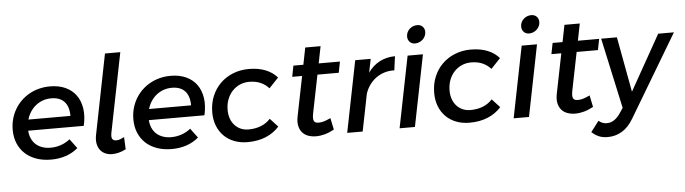

<svg xmlns="http://www.w3.org/2000/svg" viewBox="-54 -986 5076 1422"><g transform="rotate(-5 2484.5 -275.5)"><path d="M292.5 6Q232 6 183 -11.2Q134 -28.5 99.5 -60.5Q65 -92.5 46.2 -137.5Q27.5 -182.5 27.5 -238Q27.5 -280.5 38 -318.8Q48.5 -357 67.8 -390Q87 -423 114.2 -449.8Q141.5 -476.5 175 -495.5Q208.5 -514.5 248 -524.8Q287.5 -535 330.5 -535Q396 -535 445.2 -512.2Q494.5 -489.5 524 -448.2Q553.5 -407 562 -349.5Q570.5 -292 554.5 -222H141Q143.5 -189.5 155 -163.5Q166.5 -137.5 186.5 -119.5Q206.5 -101.5 234.2 -91.8Q262 -82 296.5 -82Q336.5 -82 373.5 -95Q410.5 -108 440.5 -132L492.5 -62Q452.5 -28 402.2 -11Q352 6 292.5 6ZM331.5 -446Q298.5 -446 269.5 -435.8Q240.5 -425.5 217 -406.8Q193.5 -388 176.2 -361.8Q159 -335.5 150 -304H462.5Q462.5 -373.5 429 -409.8Q395.5 -446 331.5 -446Z M757.5 -742H871.5L753.5 -152Q747.5 -119.5 756.2 -106.8Q765 -94 784.5 -94Q799.5 -94 813.8 -99.2Q828 -104.5 844.5 -113L848.5 -22Q820.5 -7.5 794.5 -1.2Q768.5 5 747.5 5Q718.5 5 695 -5.5Q671.5 -16 656.8 -35.8Q642 -55.5 637 -84Q632 -112.5 639.5 -149Z M1189.5 6Q1129 6 1080 -11.2Q1031 -28.5 996.5 -60.5Q962 -92.5 943.2 -137.5Q924.5 -182.5 924.5 -238Q924.5 -280.5 935 -318.8Q945.5 -357 964.8 -390Q984 -423 1011.2 -449.8Q1038.5 -476.5 1072 -495.5Q1105.5 -514.5 1145 -524.8Q1184.5 -535 1227.5 -535Q1293 -535 1342.2 -512.2Q1391.5 -489.5 1421 -448.2Q1450.5 -407 1459 -349.5Q1467.5 -292 1451.5 -222H1038Q1040.5 -189.5 1052 -163.5Q1063.5 -137.5 1083.5 -119.5Q1103.5 -101.5 1131.2 -91.8Q1159 -82 1193.5 -82Q1233.5 -82 1270.5 -95Q1307.5 -108 1337.5 -132L1389.5 -62Q1349.5 -28 1299.2 -11Q1249 6 1189.5 6ZM1228.5 -446Q1195.5 -446 1166.5 -435.8Q1137.5 -425.5 1114 -406.8Q1090.5 -388 1073.2 -361.8Q1056 -335.5 1047 -304H1359.5Q1359.5 -373.5 1326 -409.8Q1292.5 -446 1228.5 -446Z M1753 4Q1698.5 4 1653.8 -13.5Q1609 -31 1577.2 -63Q1545.5 -95 1528.2 -139.5Q1511 -184 1511 -238Q1511 -303.5 1533.5 -358Q1556 -412.5 1595.8 -451.8Q1635.5 -491 1690 -513Q1744.5 -535 1808 -535Q1879.5 -535 1932.8 -513.5Q1986 -492 2019 -453L1949 -379Q1924 -407.5 1887.8 -423.8Q1851.5 -440 1803 -440Q1765.5 -440 1733.2 -425.8Q1701 -411.5 1677 -385.8Q1653 -360 1639.5 -324.5Q1626 -289 1626 -246Q1626 -211 1636.2 -182.2Q1646.5 -153.5 1665.2 -132.8Q1684 -112 1710 -100.5Q1736 -89 1768 -89Q1818.5 -89 1860 -105.2Q1901.5 -121.5 1931 -154L1989 -91Q1948.5 -45.5 1889.2 -20.8Q1830 4 1753 4Z M2353 -657 2328 -531H2486L2470 -449H2311.5L2254 -163Q2250 -141.5 2250.8 -128Q2251.5 -114.5 2256.5 -107Q2261.5 -99.5 2270.2 -96.8Q2279 -94 2291 -94Q2312 -94 2333 -101Q2354 -108 2379 -120L2397 -33Q2361.5 -13.5 2327.8 -4.2Q2294 5 2263 5Q2231.5 5 2205 -4.2Q2178.5 -13.5 2161 -33Q2143.5 -52.5 2136.8 -82.2Q2130 -112 2138 -153L2197.5 -449H2124L2140 -531H2214L2239 -657Z M2714.5 -531 2694.5 -430.5Q2731.5 -482.5 2782.2 -508.5Q2833 -534.5 2895.5 -535L2881.5 -431Q2842 -432.5 2807 -421.5Q2772 -410.5 2743.8 -389.5Q2715.5 -368.5 2694.8 -339Q2674 -309.5 2663.5 -275L2608.5 0H2493.5L2599.5 -531Z M3103 -531 2997 0H2883L2989 -531ZM3078.5 -750Q3104 -750 3119.2 -734.5Q3134.5 -719 3134.5 -695Q3134.5 -678.5 3127.8 -664Q3121 -649.5 3109.8 -639Q3098.5 -628.5 3083.5 -622.2Q3068.5 -616 3052.5 -616Q3027.5 -616 3012.5 -632Q2997.5 -648 2997.5 -672Q2997.5 -688.5 3004 -702.8Q3010.5 -717 3021.8 -727.5Q3033 -738 3047.8 -744Q3062.5 -750 3078.5 -750Z M3403 4Q3348.5 4 3303.8 -13.5Q3259 -31 3227.2 -63Q3195.5 -95 3178.2 -139.5Q3161 -184 3161 -238Q3161 -303.5 3183.5 -358Q3206 -412.5 3245.8 -451.8Q3285.5 -491 3340 -513Q3394.5 -535 3458 -535Q3529.5 -535 3582.8 -513.5Q3636 -492 3669 -453L3599 -379Q3574 -407.5 3537.8 -423.8Q3501.5 -440 3453 -440Q3415.5 -440 3383.2 -425.8Q3351 -411.5 3327 -385.8Q3303 -360 3289.5 -324.5Q3276 -289 3276 -246Q3276 -211 3286.2 -182.2Q3296.5 -153.5 3315.2 -132.8Q3334 -112 3360 -100.5Q3386 -89 3418 -89Q3468.5 -89 3510 -105.2Q3551.5 -121.5 3581 -154L3639 -91Q3598.5 -45.5 3539.2 -20.8Q3480 4 3403 4Z M3951 -531 3845 0H3731L3837 -531ZM3926.5 -750Q3952 -750 3967.2 -734.5Q3982.5 -719 3982.5 -695Q3982.5 -678.5 3975.8 -664Q3969 -649.5 3957.8 -639Q3946.5 -628.5 3931.5 -622.2Q3916.5 -616 3900.5 -616Q3875.5 -616 3860.5 -632Q3845.5 -648 3845.5 -672Q3845.5 -688.5 3852 -702.8Q3858.5 -717 3869.8 -727.5Q3881 -738 3895.8 -744Q3910.5 -750 3926.5 -750Z M4280 -657 4255 -531H4413L4397 -449H4238.5L4181 -163Q4177 -141.5 4177.8 -128Q4178.5 -114.5 4183.5 -107Q4188.5 -99.5 4197.2 -96.8Q4206 -94 4218 -94Q4239 -94 4260 -101Q4281 -108 4306 -120L4324 -33Q4288.5 -13.5 4254.8 -4.2Q4221 5 4190 5Q4158.5 5 4132 -4.2Q4105.5 -13.5 4088 -33Q4070.5 -52.5 4063.8 -82.2Q4057 -112 4065 -153L4124.5 -449H4051L4067 -531H4141L4166 -657Z M4969 -531 4605 79Q4568 141.5 4519.8 170.2Q4471.5 199 4414 199Q4375 199 4347.2 186.8Q4319.5 174.5 4295 152L4355 73Q4371.5 86.5 4386.2 91.2Q4401 96 4416 96Q4445.5 96 4470.2 79.5Q4495 63 4516 32L4542 -7L4428 -531H4545L4621 -120L4852 -531Z"/></g></svg>

Font: Argentum Sans
Style: Italic
Weight: 400
Italic angle: -11.3099°
Designer: Julieta Ulanovsky, Owen Earl, Rasmus Andersson, Cristiano Sobral
Foundry: The Argentum Sans Project Authors
Version: Version 3.131; ttfautohint (v1.8.4.7-5d5b-dirty)